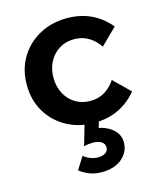

<svg xmlns="http://www.w3.org/2000/svg" viewBox="-116 -604 799 949"><g transform="rotate(-15 283.5 -129.0)"><path d="M451.9 -166.5 534.3 -85.7Q494.8 -37.4 439.6 -10.7Q384.4 16 312.7 16Q234.7 16 172.8 -18.6Q110.9 -53.2 75.3 -113.4Q39.7 -173.7 39.7 -251.5Q39.7 -329.3 75.6 -389.5Q111.6 -449.8 174.2 -484.4Q236.9 -519 315.5 -519Q385.4 -519 440.4 -492.6Q495.4 -466.2 534.3 -417.9L451.9 -337.1Q431 -368.9 398.7 -389.1Q366.3 -409.4 322.9 -409.4Q280.5 -409.4 247.4 -389Q214.3 -368.6 195.3 -332.9Q176.3 -297.3 176.3 -251.5Q176.3 -205.7 195.3 -170.1Q214.3 -134.4 247.4 -114Q280.5 -93.6 322.9 -93.6Q366.9 -93.6 399 -113.8Q431 -134.1 451.9 -166.5ZM175.2 222.1 215.4 158Q228.8 170.3 248.6 178Q268.3 185.7 288.9 185.7Q312.5 185.7 326.6 175.7Q340.7 165.6 340.7 148.3Q340.7 130.1 324.6 119.4Q308.4 108.6 280.7 108.6Q271.7 108.6 259.6 109.9Q247.6 111.2 234.9 114.8L271.1 -10H344.3L316.6 86.2L280.2 42.4Q320.7 40.6 354.8 53.3Q388.9 66 409.5 89.7Q430.1 113.4 430.1 146.1Q430.1 194.6 391.9 227.8Q353.7 261.1 286.7 261.1Q253.2 261.1 225.5 250.5Q197.7 239.9 175.2 222.1Z"/></g></svg>

Font: Wix Madefor Display
Style: Regular
Weight: 400
Designer: Dalton Maag Ltd
Foundry: Dalton Maag Ltd
Version: Version 3.100